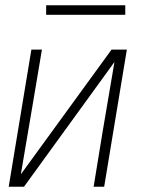

<svg xmlns="http://www.w3.org/2000/svg" viewBox="-20 -708 540 728"><path d="M13 0 99 -520H139L104 -312Q93 -246 81.5 -179.5Q70 -113 59 -47L403 -520H461L375 0H335L369 -208Q380 -274 391.5 -340.5Q403 -407 414 -473L71 0ZM155 -652V-688H455V-652Z"/></svg>

Font: Iosevka Extralight Oblique
Style: Regular
Weight: 200
Italic angle: -9°
Monospace: yes
Designer: Belleve Invis
Foundry: Belleve Invis
Version: Version 32.5.0; ttfautohint (v1.8.4)